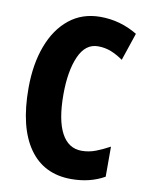

<svg xmlns="http://www.w3.org/2000/svg" viewBox="-83 -784 660 855"><g transform="rotate(10 247.0 -357.0)"><path d="M314 -593Q257 -593 228 -527Q199 -461 199 -355Q199 -240 230.5 -181Q262 -122 322 -122Q355 -122 386 -134Q417 -146 448 -163V-27Q383 10 298 10Q174 10 107.5 -84.5Q41 -179 41 -356Q41 -464 72 -547Q103 -630 161.5 -677Q220 -724 302 -724Q392 -724 470 -677L428 -552Q401 -571 373.5 -582Q346 -593 314 -593Z"/></g></svg>

Font: Noto Sans Thai ExtCond ExtBd
Style: Regular
Weight: 800
Width: 2
Designer: Monotype Design Team
Foundry: Monotype Imaging Inc.
Version: Version 2.002; ttfautohint (v1.8.4.7-5d5b)